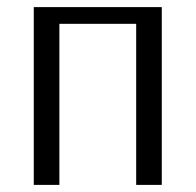

<svg xmlns="http://www.w3.org/2000/svg" viewBox="-20 -520 550 540"><path d="M75 0V-500H435V0H363V-453H147V0Z"/></svg>

Font: Arsenal
Style: Regular
Weight: 400
Designer: Andrij Shevchenko
Foundry: Stairsfor
Version: Version 2.001;PS 002.001;hotconv 1.0.88;makeotf.lib2.5.64775